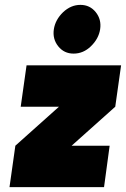

<svg xmlns="http://www.w3.org/2000/svg" viewBox="-20 -768 517 788"><path d="M391 -648Q397 -688 373 -718Q349 -748 310 -748Q271 -748 239 -718Q207 -687 201 -648Q195 -608 219 -578Q243 -548 282 -548Q322 -548 353 -578Q385 -609 391 -648ZM19 0H407L430 -170H274L453 -330L477 -500H89L65 -330H222L43 -170Z"/></svg>

Font: Unageo
Style: Black-Italic
Weight: 900
Designer: Richard Sepsi
Foundry: Richard Sepsi
Version: Version 2.000